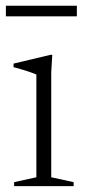

<svg xmlns="http://www.w3.org/2000/svg" viewBox="-21 -632 288 652"><path d="M156.5 -446 153 -386.5V-30L229 -13.5V0H27V-13.5L102.5 -30V-379Q97 -381.5 84.5 -386Q72 -390.5 56.2 -395.2Q40.5 -400 25 -404V-416L151 -446ZM-1 -576.5V-612.5H240V-576.5Z"/></svg>

Font: Newsreader 24pt Light
Style: Regular
Weight: 300
Designer: Hugues Gentile
Foundry: Production Type
Version: Version 1.003